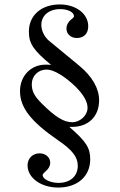

<svg xmlns="http://www.w3.org/2000/svg" viewBox="-20 -696 540 864"><path d="M374 -211C374 -177 341 -146 305 -146C267 -146 230 -169 169 -229C135 -263 123 -285 123 -317C123 -355 152 -383 190 -383C222 -383 273 -352 321 -305C356 -270 374 -238 374 -211ZM200 -513C180 -530 166 -558 166 -584C166 -626 200 -655 251 -655C286 -655 313 -641 313 -623C313 -620 311 -617 305 -612C289 -601 279 -584 279 -568C279 -543 298 -525 326 -525C358 -525 377 -545 377 -578C377 -634 322 -676 249 -676C166 -676 110 -627 110 -554C110 -500 130 -470 210 -404C200 -405 191 -405 184 -405C119 -405 70 -354 70 -286C70 -212 119 -149 241 -65C306 -21 330 11 330 50C330 97 296 127 243 127C206 127 172 110 172 92C172 88 176 83 183 77C199 64 206 50 206 36C206 12 185 -6 158 -6C127 -6 104 17 104 48C104 104 164 148 242 148C329 148 386 97 386 21C386 -31 367 -60 292 -125H304C378 -125 426 -172 426 -245C426 -298 395 -352 337 -400Z"/></svg>

Font: XITS
Style: Regular
Weight: 400
Designer: MicroPress Inc., with final additions and corrections provided by Coen Hoffman, Elsevier (retired)
Version: Version 1.302